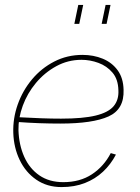

<svg xmlns="http://www.w3.org/2000/svg" viewBox="-20 -750 567 780"><path d="M230 10Q171 10 127.5 -20Q84 -50 60 -100Q36 -150 34 -210Q32 -269 52 -325.5Q72 -382 110 -427.5Q148 -473 200.5 -500Q253 -527 315 -527Q360 -527 397.5 -511.5Q435 -496 458 -464.5Q481 -433 482 -385Q485 -306 421 -277Q357 -248 225 -248Q184 -248 140.5 -249.5Q97 -251 43 -255L51 -274Q107 -271 148.5 -269.5Q190 -268 228 -268Q317 -268 368.5 -280.5Q420 -293 441.5 -318.5Q463 -344 461 -383Q460 -428 437 -455Q414 -482 380 -494.5Q346 -507 311 -507Q256 -507 208.5 -481Q161 -455 126 -413Q91 -371 72.5 -320.5Q54 -270 55 -221Q57 -161 78.5 -113Q100 -65 140 -37.5Q180 -10 237 -10Q305 -10 353.5 -42Q402 -74 430 -128L451 -122Q430 -82 398.5 -52.5Q367 -23 325 -6.5Q283 10 230 10ZM282 -653 298 -730H318L302 -653ZM393 -653 409 -730H429L413 -653Z"/></svg>

Font: Raleway Thin Thin
Style: Italic
Weight: 250
Italic angle: -12°
Version: Version 4.026